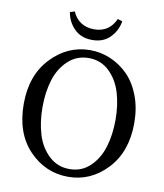

<svg xmlns="http://www.w3.org/2000/svg" viewBox="-102 -1044 976 1143"><g transform="rotate(10 386.0 -472.5)"><path d="M228.5 -952.1 256.8 -960.9Q272.5 -921.9 306.2 -898.9Q339.8 -876 387.7 -876Q478.5 -876 516.6 -960.9L544.9 -952.1Q536.1 -895.5 495.6 -853.5Q455.1 -811.5 387.7 -811.5Q319.3 -811.5 278.3 -853.5Q237.3 -895.5 228.5 -952.1ZM188.5 -530.8Q166 -457 166 -367.2Q166 -277.3 188.5 -203.1Q210.9 -128.9 262.7 -80.1Q314.5 -31.2 387.7 -31.2Q460.9 -31.2 511.7 -80.1Q562.5 -128.9 585 -203.1Q607.4 -277.3 607.4 -367.2Q607.4 -457 585 -530.8Q562.5 -604.5 511.7 -653.3Q460.9 -702.1 387.7 -702.1Q314.5 -702.1 262.7 -653.3Q210.9 -604.5 188.5 -530.8ZM387.7 -750Q452.1 -750 511.7 -724.6Q571.3 -699.2 618.2 -651.9Q665 -604.5 692.9 -530.8Q720.7 -457 720.7 -367.2Q720.7 -193.4 622.1 -88.9Q523.4 15.6 387.7 15.6Q250 15.6 151.4 -86.9Q52.7 -189.5 52.7 -367.2Q52.7 -540 152.3 -645Q252 -750 387.7 -750Z"/></g></svg>

Font: GenYoMin TW TTF Medium
Style: Regular
Weight: 500
Version: Version 1.300